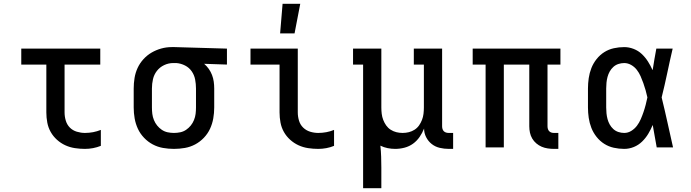

<svg xmlns="http://www.w3.org/2000/svg" viewBox="-20 -776 3640 1011"><path d="M427 8Q401 8 374.5 4Q348 0 324 -11Q300 -22 280 -40Q260 -58 247 -81Q234 -104 229 -130.5Q224 -157 224 -184V-436H92V-520H508V-436H320V-184Q320 -162 326.5 -140.5Q333 -119 348 -104Q363 -89 384.5 -82.5Q406 -76 427 -76Q449 -76 470 -80Q491 -84 511 -92V-8Q491 0 470 4Q449 8 427 8Z M896 8Q867 8 838.5 3Q810 -2 784.5 -15.5Q759 -29 738.5 -50.5Q718 -72 706 -98Q694 -124 689 -152.5Q684 -181 684 -210V-310Q684 -338 688.5 -365.5Q693 -393 704.5 -418Q716 -443 735 -464Q754 -485 778 -499Q802 -513 829 -520.5Q856 -528 884 -528H900L1175 -520V-436L1055 -440Q1069 -428 1079.5 -413Q1090 -398 1096.5 -381Q1103 -364 1105.5 -346Q1108 -328 1108 -310V-210Q1108 -181 1103 -152.5Q1098 -124 1086 -98Q1074 -72 1053.5 -50.5Q1033 -29 1007.5 -15.5Q982 -2 953.5 3Q925 8 896 8ZM896 -76Q913 -76 929.5 -79.5Q946 -83 960 -92.5Q974 -102 984.5 -115Q995 -128 1001.5 -144Q1008 -160 1010 -176.5Q1012 -193 1012 -210V-310Q1012 -334 1007.5 -357.5Q1003 -381 989.5 -400.5Q976 -420 954.5 -431Q933 -442 909 -444H892Q867 -444 844 -433Q821 -422 806 -402.5Q791 -383 785.5 -359Q780 -335 780 -310V-210Q780 -193 782 -176.5Q784 -160 790.5 -144Q797 -128 807.5 -115Q818 -102 832 -92.5Q846 -83 862.5 -79.5Q879 -76 896 -76Z M1656 8Q1629 8 1602.5 4Q1576 0 1552 -11Q1528 -22 1508 -40Q1488 -58 1475 -81Q1462 -104 1457 -130.5Q1452 -157 1452 -184V-436H1299V-520H1548V-184Q1548 -162 1554.5 -140.5Q1561 -119 1576.5 -104Q1592 -89 1613 -82.5Q1634 -76 1656 -76Q1677 -76 1698.5 -80Q1720 -84 1739 -92V-8Q1720 0 1698.5 4Q1677 8 1656 8ZM1455 -600 1468 -756H1561L1531 -600Z M1892 215V-436H1839V-520H1988V-210Q1988 -193 1990 -176.5Q1992 -160 1998 -144.5Q2004 -129 2013.5 -115.5Q2023 -102 2037 -93Q2051 -84 2067 -80Q2083 -76 2100 -76Q2117 -76 2133 -80Q2149 -84 2163 -93Q2177 -102 2186.5 -115.5Q2196 -129 2202 -144.5Q2208 -160 2210 -176.5Q2212 -193 2212 -210V-436H2159V-520H2308V-111Q2308 -104 2310 -97Q2312 -90 2317 -85Q2322 -80 2329 -78Q2336 -76 2343 -76H2366V8H2343Q2319 8 2295.5 2.5Q2272 -3 2253.5 -17.5Q2235 -32 2224 -53.5Q2213 -75 2213 -99Q2204 -76 2189.5 -55Q2175 -34 2155 -19.5Q2135 -5 2110.5 1.5Q2086 8 2061 8Q2041 8 2021 4Q2001 0 1983 -9Q1986 20 1987 49Q1988 78 1988 107V215Z M2920 8H2897Q2881 8 2864 5.5Q2847 3 2832 -3.5Q2817 -10 2804 -21Q2791 -32 2782.5 -46.5Q2774 -61 2770.5 -77.5Q2767 -94 2767 -111V-436H2633V0H2537V-436H2469V-520H2931V-436H2863V-111Q2863 -104 2865 -97Q2867 -90 2872 -85Q2877 -80 2883.5 -78Q2890 -76 2897 -76H2920Z M3267 8Q3239 8 3212 2Q3185 -4 3162 -18.5Q3139 -33 3121.5 -55Q3104 -77 3094 -102.5Q3084 -128 3080 -155.5Q3076 -183 3076 -210V-310Q3076 -337 3080 -364.5Q3084 -392 3094 -417.5Q3104 -443 3121.5 -465Q3139 -487 3162 -501.5Q3185 -516 3212 -522Q3239 -528 3267 -528Q3292 -528 3316.5 -518.5Q3341 -509 3359.5 -491.5Q3378 -474 3392 -452Q3406 -430 3416 -407V-408L3417 -409Q3421 -437 3426 -464.5Q3431 -492 3436 -520H3522Q3507 -456 3493.5 -391.5Q3480 -327 3464 -263Q3480 -198 3494.5 -132Q3509 -66 3524 0H3438Q3433 -29 3427.5 -58.5Q3422 -88 3417 -118Q3407 -94 3393.5 -71.5Q3380 -49 3361 -30.5Q3342 -12 3317.5 -2Q3293 8 3267 8ZM3267 -76Q3287 -76 3304.5 -87Q3322 -98 3334 -114Q3346 -130 3354 -148.5Q3362 -167 3368.5 -186Q3375 -205 3380 -224.5Q3385 -244 3389 -263Q3385 -282 3379.5 -301Q3374 -320 3367.5 -338.5Q3361 -357 3353 -375Q3345 -393 3333 -408.5Q3321 -424 3303.5 -434Q3286 -444 3267 -444Q3251 -444 3236 -439Q3221 -434 3209.5 -423.5Q3198 -413 3190.5 -399.5Q3183 -386 3179 -371Q3175 -356 3173.5 -340.5Q3172 -325 3172 -310V-210Q3172 -195 3173.5 -179.5Q3175 -164 3179 -149Q3183 -134 3190.5 -120.5Q3198 -107 3209.5 -96.5Q3221 -86 3236 -81Q3251 -76 3267 -76Z"/></svg>

Font: Iosevka HT Medium Extended
Style: Regular
Weight: 500
Width: 7
Monospace: yes
Designer: Belleve Invis
Foundry: Belleve Invis
Version: Version 32.3.0; ttfautohint (v1.8.4)